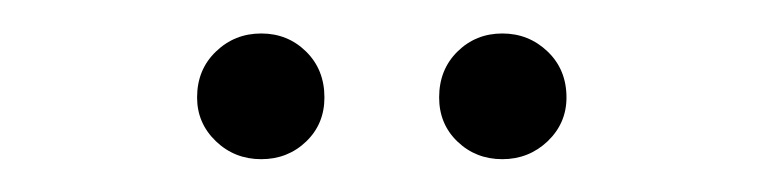

<svg xmlns="http://www.w3.org/2000/svg" viewBox="-20 -557 466 117"><path d="M100.1 -497.6Q100.1 -514.6 111.6 -525.6Q123 -536.6 139.2 -536.6Q155.3 -536.6 166.5 -525.6Q177.7 -514.6 177.7 -497.6Q177.7 -481.4 166.5 -470.7Q155.3 -460 139.2 -460Q123 -460 111.6 -470.9Q100.1 -481.9 100.1 -497.6ZM247.6 -497.6Q247.6 -514.6 258.8 -525.6Q270 -536.6 286.1 -536.6Q302.2 -536.6 313.7 -525.6Q325.2 -514.6 325.2 -497.6Q325.2 -481.9 313.7 -470.9Q302.2 -460 286.1 -460Q270 -460 258.8 -470.7Q247.6 -481.4 247.6 -497.6Z"/></svg>

Font: Amiri Typewriter
Style: Regular
Weight: 400
Monospace: yes
Designer: Khaled Hosny
Version: Version 1.1